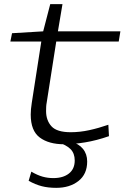

<svg xmlns="http://www.w3.org/2000/svg" viewBox="-20 -685 605 925"><path d="M502 -84 505 -29Q445 -8 389.5 1Q334 10 289 10Q215 10 171.5 -22.5Q128 -55 128 -133Q128 -157 133 -189L179 -485H30L38 -525L188 -534L222 -665H281L259 -534H560L552 -485H251L205 -191Q203 -181 202.5 -170.5Q202 -160 202 -150Q202 -105 228 -76.5Q254 -48 321 -48Q365 -48 410.5 -58Q456 -68 502 -84ZM118 186 131 142Q160 159 185 166Q210 173 237 173Q284 173 312 151Q340 129 340 88Q340 54 320 33.5Q300 13 253 -2H323Q359 7 379.5 32Q400 57 400 93Q400 154 358 187Q316 220 251 220Q212 220 181 212Q150 204 118 186Z"/></svg>

Font: Georama ExtraExtended Light
Style: Italic
Weight: 300
Width: 8
Italic angle: -9°
Designer: Jean-Baptiste Levee
Foundry: Production Type
Version: Version 1.000